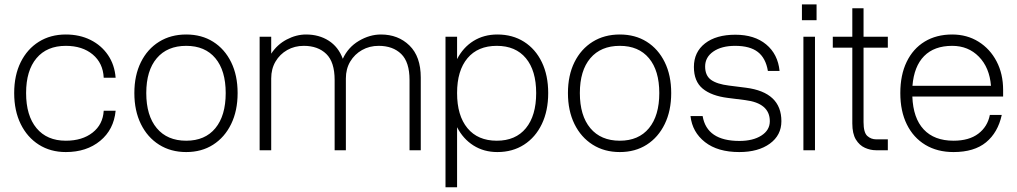

<svg xmlns="http://www.w3.org/2000/svg" viewBox="-20 -662 4482 846"><path d="M42.5 -252Q42.5 -330 71.2 -388Q100 -446 151.2 -478Q202.5 -510 270 -510Q331 -510 379 -486Q427 -462 456 -419.2Q485 -376.5 489.5 -319.5H437Q434 -384 388.5 -422Q343 -460 270 -460Q186.5 -460 140.8 -405.5Q95 -351 95 -252Q95 -152.5 141 -97.2Q187 -42 270 -42Q342.5 -42 388 -77.8Q433.5 -113.5 437 -174H489.5Q481.5 -91 421.5 -41.5Q361.5 8 270 8Q202.5 8 151.2 -24.5Q100 -57 71.2 -115.5Q42.5 -174 42.5 -252Z M572 -252Q572 -330 600.8 -388Q629.5 -446 681 -478Q732.5 -510 800.5 -510Q868.5 -510 919.2 -478Q970 -446 998.5 -388Q1027 -330 1027 -252Q1027 -174 998.5 -115.5Q970 -57 919.2 -24.5Q868.5 8 800.5 8Q732.5 8 681 -24.5Q629.5 -57 600.8 -115.5Q572 -174 572 -252ZM974.5 -252Q974.5 -351 929 -405.5Q883.5 -460 800.5 -460Q717 -460 670.8 -405.5Q624.5 -351 624.5 -252Q624.5 -152.5 670.8 -97.2Q717 -42 800.5 -42Q883.5 -42 929 -97.2Q974.5 -152.5 974.5 -252Z M1454.5 -309.5Q1454.5 -388.5 1417.8 -424.2Q1381 -460 1318.5 -460Q1278 -460 1245.5 -441.5Q1213 -423 1194 -390.8Q1175 -358.5 1175 -316.5V0H1124V-500H1175V-425.5Q1201.5 -466 1243.5 -488Q1285.5 -510 1328.5 -510Q1385.5 -510 1428.2 -482.8Q1471 -455.5 1490.5 -403Q1514 -454 1561.5 -482Q1609 -510 1658.5 -510Q1734.5 -510 1784.2 -461.5Q1834 -413 1834 -320.5V0H1784.5V-309.5Q1784.5 -388.5 1747.8 -424.2Q1711 -460 1648.5 -460Q1608 -460 1575.2 -441.5Q1542.5 -423 1523.2 -390.8Q1504 -358.5 1504 -316.5V0H1454.5Z M1943 -500H1994V-401.5Q2020.5 -453 2066.2 -481.5Q2112 -510 2171.5 -510Q2238.5 -510 2289 -478Q2339.5 -446 2367.5 -388Q2395.5 -330 2395.5 -252Q2395.5 -174 2367.5 -115.5Q2339.5 -57 2289 -24.5Q2238.5 8 2171.5 8Q2112 8 2066.2 -21Q2020.5 -50 1994 -101.5V163H1943ZM2342.5 -252Q2342.5 -351 2297.2 -405.5Q2252 -460 2169 -460Q2085.5 -460 2039.8 -405.5Q1994 -351 1994 -252Q1994 -152.5 2039.8 -97.2Q2085.5 -42 2169 -42Q2252 -42 2297.2 -97.2Q2342.5 -152.5 2342.5 -252Z M2482.5 -252Q2482.5 -330 2511.2 -388Q2540 -446 2591.5 -478Q2643 -510 2711 -510Q2779 -510 2829.8 -478Q2880.5 -446 2909 -388Q2937.5 -330 2937.5 -252Q2937.5 -174 2909 -115.5Q2880.5 -57 2829.8 -24.5Q2779 8 2711 8Q2643 8 2591.5 -24.5Q2540 -57 2511.2 -115.5Q2482.5 -174 2482.5 -252ZM2885 -252Q2885 -351 2839.5 -405.5Q2794 -460 2711 -460Q2627.5 -460 2581.2 -405.5Q2535 -351 2535 -252Q2535 -152.5 2581.2 -97.2Q2627.5 -42 2711 -42Q2794 -42 2839.5 -97.2Q2885 -152.5 2885 -252Z M3263 -221 3187.5 -230.5Q3115 -239.5 3076.2 -271.5Q3037.5 -303.5 3037.5 -367Q3037.5 -432.5 3086.5 -470.8Q3135.5 -509 3220 -509Q3304.5 -509 3356 -466.2Q3407.5 -423.5 3415 -349.5H3363.5Q3354 -406 3319.2 -433Q3284.5 -460 3219 -460Q3159.5 -460 3123.2 -435Q3087 -410 3087 -369Q3087 -329 3113 -310.2Q3139 -291.5 3191.5 -285L3266.5 -275.5Q3423 -255.5 3423 -128Q3423 -66 3372 -29Q3321 8 3237.5 8Q3142.5 8 3086.5 -35.8Q3030.5 -79.5 3022.5 -150.5H3076Q3094.5 -41 3238 -41Q3298 -41 3335 -64.8Q3372 -88.5 3372 -128Q3372 -207.5 3263 -221Z M3513.5 -642.5H3578V-573H3513.5ZM3520 -500H3571V0H3520Z M3892 -48V0H3840Q3815 0 3791 -10.8Q3767 -21.5 3751.2 -47.2Q3735.5 -73 3735.5 -118V-452H3649.5V-500H3735.5V-625.5H3785V-500H3892V-452H3785V-124Q3785 -78 3801.5 -63Q3818 -48 3841 -48Z M3947 -252Q3947 -331.5 3975 -389.5Q4003 -447.5 4054.5 -478.8Q4106 -510 4175.5 -510Q4241 -510 4291.8 -478.2Q4342.5 -446.5 4371.2 -391.5Q4400 -336.5 4400 -265.5V-236.5H4000Q4003.5 -141.5 4050 -91.8Q4096.5 -42 4181.5 -42Q4250 -42 4290.8 -73Q4331.5 -104 4341.5 -155.5H4394Q4377 -78 4324.8 -35Q4272.5 8 4181.5 8Q4110 8 4057.2 -23.8Q4004.5 -55.5 3975.8 -113.8Q3947 -172 3947 -252ZM4175.5 -460Q4096.5 -460 4052 -415Q4007.5 -370 4000.5 -284H4346.5Q4340 -364.5 4293.2 -412.2Q4246.5 -460 4175.5 -460Z"/></svg>

Font: Overused Grotesk Light
Style: Regular
Weight: 300
Version: Version 0.004